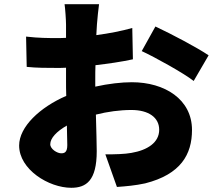

<svg xmlns="http://www.w3.org/2000/svg" viewBox="-20 -837 1040 913"><path d="M271 -108C252 -108 219 -128 219 -151C219 -180 249 -212 298 -240C299 -199 300 -166 300 -147C300 -112 286 -108 271 -108ZM433 -463C433 -484 433 -506 434 -527C494 -534 557 -543 612 -555L609 -704C560 -690 499 -678 438 -670L441 -721C443 -747 448 -798 451 -817H287C290 -798 294 -741 294 -720V-657C278 -656 262 -656 247 -656C211 -656 164 -656 104 -663L107 -519C153 -514 207 -514 251 -514C264 -514 278 -514 294 -515V-458C294 -433 294 -407 295 -381C170 -327 71 -234 71 -145C71 -31 212 56 319 56C390 56 440 22 440 -118C440 -148 438 -217 436 -292C491 -306 550 -314 605 -314C687 -314 737 -278 737 -220C737 -159 681 -123 605 -110C572 -104 529 -103 481 -103L536 52C579 49 624 45 670 35C840 -8 893 -103 893 -219C893 -365 763 -446 607 -446C558 -446 496 -439 433 -425ZM654 -594C715 -566 854 -489 901 -452L972 -574C917 -611 798 -674 719 -711Z"/></svg>

Font: Noto Sans T Chinese Black
Style: Bold
Weight: 900
Designer: Ryoko NISHIZUKA (kana & ideographs); Paul D. Hunt (Latin, Greek & Cyrillic); Wenlong ZHANG (bopomofo); Sandoll Communica
Foundry: Adobe Systems Incorporated
Version: Version 1.000;PS 1;hotconv 1.0.78;makeotf.lib2.5.61930